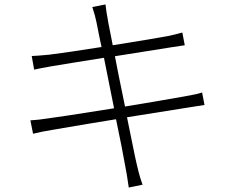

<svg xmlns="http://www.w3.org/2000/svg" viewBox="-20 -798 1040 854"><path d="M878.9 -386.7 889.6 -331.1Q886.7 -331.1 808.6 -318.4Q780.3 -314.5 544.9 -276.4Q553.7 -233.4 564.5 -180.2Q575.2 -127 581.1 -99.1Q586.9 -71.3 588.9 -64.5Q601.6 -8.8 614.3 23.4L552.7 36.1Q543.9 -26.4 538.1 -53.7Q523.4 -137.7 496.1 -267.6Q397.5 -252 209 -219.7Q162.1 -211.9 127 -203.1L115.2 -262.7Q151.4 -264.6 194.3 -271.5Q236.3 -276.4 487.3 -316.4L442.4 -541Q385.7 -532.2 302.7 -518.6Q219.7 -504.9 207 -502.9Q147.5 -492.2 131.8 -488.3L121.1 -548.8Q146.5 -549.8 198.2 -554.7Q264.6 -562.5 431.6 -588.9Q425.8 -615.2 420.4 -642.1Q415 -668.9 412.1 -684.6Q409.2 -700.2 408.2 -703.1Q404.3 -724.6 390.6 -766.6L449.2 -778.3Q453.1 -743.2 459 -713.9Q459 -710.9 461.9 -695.8Q464.8 -680.7 470.7 -651.9Q476.6 -623 481.4 -596.7Q676.8 -627.9 732.4 -638.7Q749 -642.6 769 -647.5Q789.1 -652.3 791 -653.3L801.8 -596.7Q792 -595.7 743.2 -587.9L491.2 -547.9Q500 -499 536.1 -324.2Q702.1 -351.6 799.8 -369.1Q857.4 -378.9 878.9 -386.7Z"/></svg>

Font: Gen Shin Gothic Light
Style: Regular
Weight: 200
Designer: [Source Han Sans]
Ryoko NISHIZUKA  (kana & ideographs); Paul D. Hunt (Latin, Greek & Cyrillic); Wenlong ZHANG  (bopomofo
Version: Version 1.002.20150607